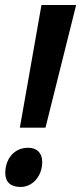

<svg xmlns="http://www.w3.org/2000/svg" viewBox="-20 -734 323 764"><path d="M59 -226H161L283 -714H145ZM62 10C108 10 148 -31 148 -90C148 -125 127 -146 92 -146C33 -146 1 -98 1 -46C1 -9 23 10 62 10Z"/></svg>

Font: Noto Sans ExtraCondensed
Style: Bold Italic
Weight: 700
Width: 2
Italic angle: -12°
Designer: Monotype Design Team
Foundry: Monotype Imaging Inc.
Version: Version 2.013